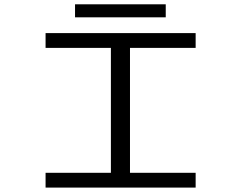

<svg xmlns="http://www.w3.org/2000/svg" viewBox="-20 -850 1090 870"><path d="M320 -830.5H731V-771.5H320ZM866.5 -633H569V-67H866.5V0H186.5V-67H482.5V-633H186.5V-700H866.5Z"/></svg>

Font: League Mono Extended Light
Style: Regular
Weight: 300
Width: 9
Designer: Tyler Finck
Foundry: The League of Moveable Type / Tyler Finck
Version: Version 2.210